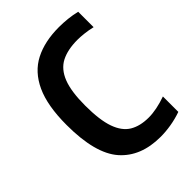

<svg xmlns="http://www.w3.org/2000/svg" viewBox="-171 -632 722 722"><g transform="rotate(-45 189.5 -271.0)"><path d="M253.5 10Q148 10 91.2 -55Q34.5 -120 34.5 -271.5Q34.5 -374 63 -435.8Q91.5 -497.5 145 -525Q198.5 -552.5 274.5 -552.5Q297 -552.5 320.5 -550Q344 -547.5 366.5 -542V-460Q345.5 -465 325.5 -467.2Q305.5 -469.5 290.5 -469.5Q237.5 -469.5 203.2 -451.8Q169 -434 152.2 -391.2Q135.5 -348.5 135.5 -274Q135.5 -197 151 -153.2Q166.5 -109.5 197 -91.2Q227.5 -73 273 -73Q314 -73 366.5 -91.5V-9.5Q338 0.5 309.2 5.2Q280.5 10 253.5 10Z"/></g></svg>

Font: Encode Sans Cnd Md
Style: Regular
Weight: 500
Width: 3
Designer: Multiple Designers
Foundry: Impallari Type
Version: Version 3.002; ttfautohint (v1.8.3) -l 8 -r 50 -G 200 -x 14 